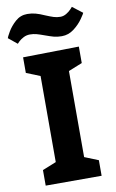

<svg xmlns="http://www.w3.org/2000/svg" viewBox="-123 -979 624 1032"><g transform="rotate(-10 188.5 -463.0)"><path d="M102.1 -925.8Q126 -925.8 147.5 -919.9Q168.9 -914.1 195.8 -901.9Q222.7 -890.6 239.7 -885.3Q256.8 -879.9 275.9 -879.9Q293 -879.9 308.6 -889.4Q324.2 -898.9 333.5 -908.9Q342.8 -918.9 345.2 -921.9L399.9 -879.9Q399.9 -877 380.9 -849.4Q361.8 -821.8 331.8 -798.8Q301.8 -775.9 265.1 -775.9Q241.2 -775.9 222.2 -781Q203.1 -786.1 173.8 -796.9Q149.9 -805.7 133.1 -810.3Q116.2 -814.9 97.2 -814.9Q78.1 -814.9 62 -806.4Q45.9 -797.9 36.4 -788.8Q26.9 -779.8 24.9 -776.9L-22.9 -815.9Q-22.9 -819.8 -6.6 -848.4Q9.8 -877 37.4 -901.4Q64.9 -925.8 102.1 -925.8ZM40 -85 115.2 -115.2V-585L40 -615.2V-700.2L345.2 -705.1V-615.2L270 -585V-115.2L345.2 -85V0H40Z"/></g></svg>

Font: Kadwa
Style: Bold
Weight: 700
Designer: Sol Matas
Foundry: Sol Matas
Version: Version 1.001;PS 001.000;hotconv 1.0.70;makeotf.lib2.5.58329